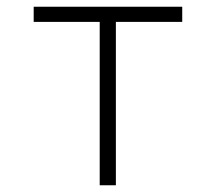

<svg xmlns="http://www.w3.org/2000/svg" viewBox="-20 -550 640 570"><path d="M276 0V-485H80V-530H521V-485H324V0Z"/></svg>

Font: Geist Mono ExtraLight
Style: Regular
Weight: 200
Monospace: yes
Designer: Basement.studio, Andrés Briganti, Mateo Zaragoza
Foundry: Basement.studio, Vercel, Andrés Briganti, Guido Ferreyra, Mateo Zaragoza
Version: Version 1.500; ttfautohint (v1.8.4.7-5d5b)